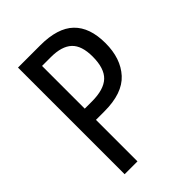

<svg xmlns="http://www.w3.org/2000/svg" viewBox="-209 -878 909 909"><g transform="rotate(-45 246.0 -423.0)"><path d="M229 -780Q345 -780 400 -727Q455 -674 455 -569Q455 -466 399.5 -405Q344 -344 223 -344H166V-66H80V-780ZM225 -705H166V-419H214Q294 -419 330.5 -453.5Q367 -488 367 -567Q367 -640 332.5 -672.5Q298 -705 225 -705Z"/></g></svg>

Font: Noto Sans Malayalam UI Condensed
Style: Regular
Weight: 400
Width: 3
Designer: Jelle Bosma - Monotype Design Team
Foundry: Monotype Imaging Inc.
Version: Version 2.104; ttfautohint (v1.8.4.7-5d5b)